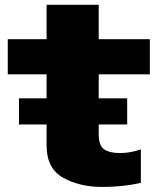

<svg xmlns="http://www.w3.org/2000/svg" viewBox="-20 -750 665 779"><path d="M57 -245H496V-351H57ZM395.5 8.5Q477.5 8.5 551.5 -8V-144Q509 -129 466.5 -129Q426 -129 403.2 -143.8Q380.5 -158.5 380.5 -206.5V-448.5H588V-591H380.5V-730.5H169V-591H11.5V-448.5H169V-159.5Q169 -66.5 236 -29Q303 8.5 395.5 8.5Z"/></svg>

Font: Anybody SemiExpanded ExtraBold
Style: Regular
Weight: 800
Width: 6
Version: Version 1.113;gftools[0.9.25]